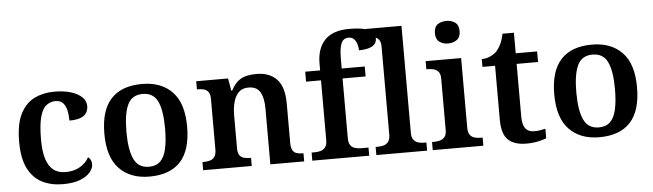

<svg xmlns="http://www.w3.org/2000/svg" viewBox="-48 -956 3922 1153"><g transform="rotate(-5 1912.5 -379.5)"><path d="M290 10Q220 10 166 -17Q112 -44 81 -104.5Q50 -165 50 -266Q50 -373 81.5 -434.5Q113 -496 166.5 -522Q220 -548 287 -548Q343 -548 385.5 -535Q428 -522 452 -499Q476 -476 476 -444Q476 -422 465.5 -404.5Q455 -387 430 -377Q405 -367 362 -367Q362 -401 355.5 -429Q349 -457 333.5 -474Q318 -491 289 -491Q257 -491 232.5 -471.5Q208 -452 195 -403Q182 -354 182 -267Q182 -198 196 -152.5Q210 -107 238.5 -84Q267 -61 314 -61Q364 -61 400.5 -83Q437 -105 454 -138Q464 -131 469.5 -120Q475 -109 475 -95Q475 -70 455 -46Q435 -22 394.5 -6Q354 10 290 10Z M812 10Q697 10 630.5 -59Q564 -128 564 -270Q564 -410 627.5 -479Q691 -548 815 -548Q931 -548 997 -479Q1063 -410 1063 -270Q1063 -128 999.5 -59Q936 10 812 10ZM814 -49Q857 -49 882.5 -73.5Q908 -98 919 -148Q930 -198 930 -270Q930 -379 904 -433.5Q878 -488 813 -488Q749 -488 723 -433.5Q697 -379 697 -270Q697 -161 723.5 -105Q750 -49 814 -49Z M1136 0V-49H1140Q1163 -49 1181 -54Q1199 -59 1209.5 -74Q1220 -89 1220 -119V-421Q1220 -450 1210 -464Q1200 -478 1183.5 -482.5Q1167 -487 1145 -487H1141V-536H1333L1346 -461H1351Q1371 -499 1394.5 -517.5Q1418 -536 1445.5 -542Q1473 -548 1505 -548Q1583 -548 1627 -502Q1671 -456 1671 -354V-120Q1671 -89 1679.5 -74Q1688 -59 1703.5 -54Q1719 -49 1741 -49H1745V0H1541V-335Q1541 -400 1520.5 -435.5Q1500 -471 1450 -471Q1412 -471 1390.5 -449Q1369 -427 1359.5 -391Q1350 -355 1350 -313V-115Q1350 -86 1359.5 -72Q1369 -58 1386 -53.5Q1403 -49 1425 -49H1429V0Z M1794 0V-49H1813Q1831 -49 1848 -53.5Q1865 -58 1876.5 -72.5Q1888 -87 1888 -116V-476H1798V-536H1888V-578Q1888 -669 1936.5 -719Q1985 -769 2082 -769Q2142 -769 2175.5 -760Q2209 -751 2223.5 -735Q2238 -719 2238 -698Q2238 -677 2226 -663.5Q2214 -650 2189.5 -643Q2165 -636 2131 -636Q2131 -653 2125.5 -672Q2120 -691 2108 -704Q2096 -717 2075 -717Q2043 -717 2030.5 -687Q2018 -657 2018 -593V-536H2157V-476H2018V-116Q2018 -87 2029 -72.5Q2040 -58 2058 -53.5Q2076 -49 2093 -49H2137V0Z M2180 0V-49H2193Q2211 -49 2228 -53.5Q2245 -58 2256.5 -72.5Q2268 -87 2268 -116V-648Q2268 -676 2256 -689.5Q2244 -703 2227 -707Q2210 -711 2193 -711H2180V-760H2398V-116Q2398 -87 2409.5 -72.5Q2421 -58 2438.5 -53.5Q2456 -49 2473 -49H2486V0Z M2520 0V-49H2533Q2550 -49 2567.5 -53.5Q2585 -58 2596.5 -72Q2608 -86 2608 -114V-424Q2608 -452 2596 -465.5Q2584 -479 2567 -483Q2550 -487 2533 -487H2524V-536H2738V-116Q2738 -87 2749 -72.5Q2760 -58 2778 -53.5Q2796 -49 2813 -49H2825V0ZM2668 -630Q2637 -630 2615.5 -646Q2594 -662 2594 -698Q2594 -735 2615.5 -750.5Q2637 -766 2669 -766Q2699 -766 2721 -750.5Q2743 -735 2743 -698Q2743 -662 2721 -646Q2699 -630 2668 -630Z M3083 10Q3012 10 2974.5 -25Q2937 -60 2937 -147V-472H2861V-519Q2888 -519 2912 -530Q2936 -541 2952 -557Q2967 -574 2979 -599Q2991 -624 2998 -660H3067V-536H3196V-472H3067V-152Q3067 -105 3084.5 -82.5Q3102 -60 3136 -60Q3156 -60 3172.5 -62.5Q3189 -65 3205 -69V-12Q3190 -5 3157.5 2.5Q3125 10 3083 10Z M3524 10Q3409 10 3342.5 -59Q3276 -128 3276 -270Q3276 -410 3339.5 -479Q3403 -548 3527 -548Q3643 -548 3709 -479Q3775 -410 3775 -270Q3775 -128 3711.5 -59Q3648 10 3524 10ZM3526 -49Q3569 -49 3594.5 -73.5Q3620 -98 3631 -148Q3642 -198 3642 -270Q3642 -379 3616 -433.5Q3590 -488 3525 -488Q3461 -488 3435 -433.5Q3409 -379 3409 -270Q3409 -161 3435.5 -105Q3462 -49 3526 -49Z"/></g></svg>

Font: Noto Serif Gujarati SemiBold
Style: Regular
Weight: 600
Version: Version 2.102